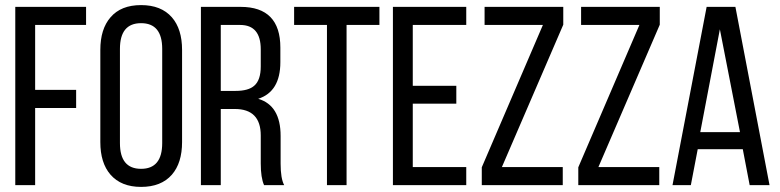

<svg xmlns="http://www.w3.org/2000/svg" viewBox="-20 -727 3063 754"><path d="M279 -374V-303H118V0H40V-700H318V-629H118V-374Z M374 -531Q374 -613 414 -659Q455 -707 534 -707Q613 -707 655 -659Q695 -613 695 -531V-169Q695 -87 655 -41Q613 7 534 7Q456 7 414 -41Q374 -87 374 -169ZM451 -165Q451 -64 534 -64Q617 -64 617 -165V-535Q617 -636 534 -636Q451 -636 451 -535Z M925 -700Q1081 -700 1081 -540V-483Q1081 -367 994 -339Q1082 -313 1082 -193V-84Q1082 -26 1096 0H1017Q1004 -29 1004 -85V-195Q1004 -299 902 -299H847V0H769V-700ZM905 -370Q955 -370 978 -390Q1004 -412 1004 -466V-533Q1004 -629 923 -629H847V-370Z M1264 0V-629H1135V-700H1470V-629H1341V0Z M1772 -390V-320H1601V-71H1811V0H1523V-700H1811V-629H1601V-390Z M2190 0H1872V-70L2112 -629H1883V-700H2192V-630L1951 -71H2190Z M2569 0H2251V-70L2491 -629H2262V-700H2571V-630L2330 -71H2569Z M2720 -141 2693 0H2621L2755 -700H2868L3002 0H2924L2897 -141ZM2730 -208H2886L2807 -612Z"/></svg>

Font: Adderley Regular
Style: Regular
Weight: 400
Designer: gorohovskiy
Version: Version 1.003 November 13, 2017